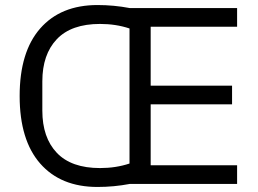

<svg xmlns="http://www.w3.org/2000/svg" viewBox="-20 -730 1025 762"><path d="M367 12Q221 12 139.5 -81Q58 -174 58 -349Q58 -524 139.5 -617Q221 -710 367 -710Q432 -710 495 -698H921V-624H578V-390H901V-316H578V-74H921V0H495Q432 12 367 12ZM377 -63Q440 -63 494 -81V-617Q440 -635 377 -635Q263 -635 205.5 -574.5Q148 -514 148 -407V-291Q148 -184 205.5 -123.5Q263 -63 377 -63Z"/></svg>

Font: Anuphan
Style: Regular
Weight: 400
Designer: Mike Abbink, Paul van der Laan, Pieter van Rosmalen, Mint Tantisuwanna
Foundry: Bold Monday; Cadson Demak
Version: Version 3.002;hotconv 1.0.109;makeotfexe 2.5.65596